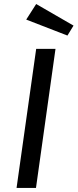

<svg xmlns="http://www.w3.org/2000/svg" viewBox="-20 -931 384 951"><path d="M158.2 0H62L159.2 -689H254.9ZM344.2 -804.2 314 -754.9 109.9 -834 159.2 -911.1Z"/></svg>

Font: FiraSans-Italic
Style: Italic
Weight: 400
Italic angle: -8°
Designer: Carrois Corporate & Edenspiekermann AG
Foundry: Carrois Corporate GbR & Edenspiekermann AG
Version: Version 3.106;PS 003.106;hotconv 1.0.70;makeotf.lib2.5.58329